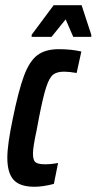

<svg xmlns="http://www.w3.org/2000/svg" viewBox="-20 -706 369 734"><path d="M8 -103Q8 -153 29 -253Q51 -361 72 -417Q93 -473 123.5 -495.5Q154 -518 205 -518Q253 -518 291 -509L273 -427Q245 -432 225 -432Q198 -432 183.5 -421Q169 -410 157 -374Q145 -338 129 -256Q127 -244 124.5 -232Q122 -220 120 -208Q106 -144 106 -119Q106 -93 116 -85.5Q126 -78 152 -78Q177 -78 202 -83L186 -3Q144 8 112 8Q56 8 32 -18.5Q8 -45 8 -103ZM101 -565V-573L185 -686H292L329 -573V-565H260L231 -632L177 -565Z"/></svg>

Font: Saira Ultra Condensed
Style: Bold Italic
Weight: 700
Width: 1
Italic angle: -12°
Designer: Hector Gatti with collaboration of the Omnibus-Type team
Foundry: Omnibus-Type
Version: Version 1.001; ttfautohint (v1.8)